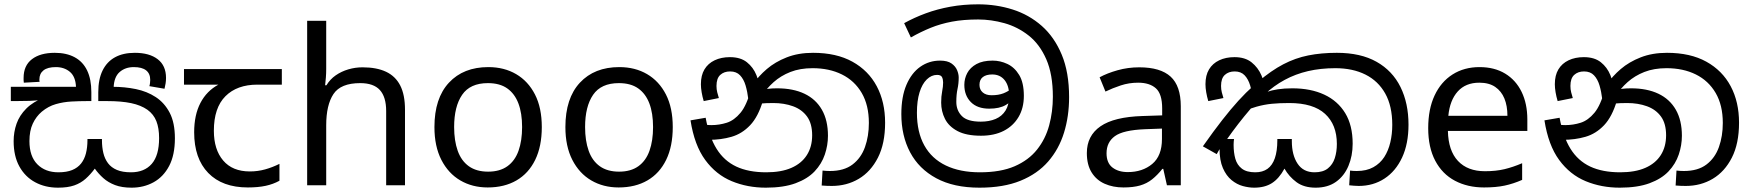

<svg xmlns="http://www.w3.org/2000/svg" viewBox="-20 -856 8090 887"><path d="M588 11Q543 11 511.5 -1Q480 -13 457.5 -33Q435 -53 418 -77Q398 -50 375.5 -30Q353 -10 323 0.5Q293 11 248 11Q189 11 142.5 -14Q96 -39 69.5 -87Q43 -135 43 -204Q43 -246 56.5 -284.5Q70 -323 101.5 -354.5Q133 -386 185 -406L187 -397Q153 -391 116 -390Q79 -389 50 -389H30V-455H331Q329 -502 303 -524Q277 -546 238 -546Q200 -546 181 -531Q162 -516 162 -489Q162 -487 162 -484Q162 -481 163 -478L90 -474Q89 -479 89 -485.5Q89 -492 89 -496Q89 -553 127.5 -582.5Q166 -612 233 -612Q287 -612 325 -591.5Q363 -571 382.5 -530.5Q402 -490 402 -430V-389H382Q347 -389 310 -387Q273 -385 238 -375Q203 -365 173 -340Q147 -318 131.5 -285Q116 -252 116 -204Q116 -134 152.5 -97Q189 -60 250 -60Q288 -60 313.5 -70.5Q339 -81 354.5 -100.5Q370 -120 377 -147.5Q384 -175 384 -208V-214H451V-208Q451 -176 457.5 -149Q464 -122 479 -102Q494 -82 520 -71Q546 -60 585 -60Q647 -60 681 -99Q715 -138 715 -218Q715 -264 702.5 -296Q690 -328 661 -349Q631 -370 586 -379.5Q541 -389 475 -389H434V-430Q434 -490 454 -530.5Q474 -571 511.5 -591.5Q549 -612 603 -612Q670 -612 708.5 -582.5Q747 -553 747 -496Q747 -483 745 -470.5Q743 -458 740 -446L670 -458Q672 -463 673 -472.5Q674 -482 674 -487Q674 -516 655 -531Q636 -546 598 -546Q559 -546 533 -523.5Q507 -501 505 -452L486 -455H501Q556 -455 607.5 -444.5Q659 -434 699.5 -407.5Q740 -381 764 -335Q788 -289 788 -217Q788 -140 761.5 -89.5Q735 -39 689.5 -14Q644 11 588 11Z M1125 10Q1007 10 942 -57Q877 -124 877 -245Q877 -325 906 -380.5Q935 -436 989 -465H830V-537H1282V-465H1169Q1075 -465 1021.5 -411.5Q968 -358 968 -252Q968 -165 1011 -114.5Q1054 -64 1134 -64Q1171 -64 1205 -73.5Q1239 -83 1271 -99V-21Q1242 -5 1207 2.5Q1172 10 1125 10Z M1487 -537Q1487 -518 1485.5 -498Q1484 -478 1482 -462H1488Q1505 -490 1531 -508Q1557 -526 1589 -535.5Q1621 -545 1655 -545Q1720 -545 1763.5 -524.5Q1807 -504 1829 -461Q1851 -418 1851 -349V0H1764V-343Q1764 -408 1735 -440Q1706 -472 1644 -472Q1554 -472 1520.5 -421.5Q1487 -371 1487 -277V0H1399V-760H1487Z M2483 -269Q2483 -180 2452.5 -117.5Q2422 -55 2366 -22.5Q2310 10 2233 10Q2162 10 2106.5 -22.5Q2051 -55 2019 -117.5Q1987 -180 1987 -269Q1987 -402 2054 -474Q2121 -546 2236 -546Q2309 -546 2364.5 -513.5Q2420 -481 2451.5 -419.5Q2483 -358 2483 -269ZM2078 -269Q2078 -206 2094.5 -159.5Q2111 -113 2146 -88Q2181 -63 2235 -63Q2289 -63 2324 -88Q2359 -113 2375.5 -159.5Q2392 -206 2392 -269Q2392 -333 2375 -378Q2358 -423 2323.5 -447.5Q2289 -472 2234 -472Q2152 -472 2115 -418Q2078 -364 2078 -269Z M3088 -269Q3088 -180 3057.5 -117.5Q3027 -55 2971 -22.5Q2915 10 2838 10Q2767 10 2711.5 -22.5Q2656 -55 2624 -117.5Q2592 -180 2592 -269Q2592 -402 2659 -474Q2726 -546 2841 -546Q2914 -546 2969.5 -513.5Q3025 -481 3056.5 -419.5Q3088 -358 3088 -269ZM2683 -269Q2683 -206 2699.5 -159.5Q2716 -113 2751 -88Q2786 -63 2840 -63Q2894 -63 2929 -88Q2964 -113 2980.5 -159.5Q2997 -206 2997 -269Q2997 -333 2980 -378Q2963 -423 2928.5 -447.5Q2894 -472 2839 -472Q2757 -472 2720 -418Q2683 -364 2683 -269Z M3518 11Q3433 11 3360.5 -19Q3288 -49 3238 -117Q3188 -185 3170 -300L3240 -312Q3256 -224 3290.5 -168.5Q3325 -113 3381.5 -86.5Q3438 -60 3520 -60Q3589 -60 3636 -80.5Q3683 -101 3707.5 -139.5Q3732 -178 3732 -231Q3732 -285 3708.5 -317.5Q3685 -350 3644 -365Q3603 -380 3552 -380Q3518 -380 3492 -377.5Q3466 -375 3440 -368L3445 -420Q3464 -429 3494 -438.5Q3524 -448 3570 -448Q3644 -448 3696.5 -423Q3749 -398 3777 -349Q3805 -300 3805 -229Q3805 -185 3790.5 -142Q3776 -99 3743.5 -64.5Q3711 -30 3655.5 -9.5Q3600 11 3518 11ZM3823 3Q3810 3 3799.5 2.5Q3789 2 3776 1L3780 -68Q3786 -67 3797.5 -66.5Q3809 -66 3814 -66Q3879 -66 3918.5 -96Q3958 -126 3976 -176.5Q3994 -227 3994 -288Q3994 -370 3961 -426.5Q3928 -483 3869.5 -512Q3811 -541 3734 -541Q3676 -541 3631.5 -523.5Q3587 -506 3554 -476.5Q3521 -447 3497 -410L3505 -392Q3483 -317 3445.5 -277.5Q3408 -238 3359.5 -224Q3311 -210 3255 -210Q3245 -210 3229.5 -212.5Q3214 -215 3202 -221L3203 -286Q3217 -282 3235.5 -280Q3254 -278 3266 -278Q3303 -278 3337.5 -289Q3372 -300 3401 -335Q3430 -370 3449 -443L3459 -467Q3484 -504 3522.5 -537Q3561 -570 3614.5 -591Q3668 -612 3736 -612Q3844 -612 3918 -571Q3992 -530 4030.5 -457.5Q4069 -385 4069 -289Q4069 -193 4036 -128Q4003 -63 3947.5 -30Q3892 3 3823 3ZM3352 -592Q3401 -592 3430.5 -568.5Q3460 -545 3474.5 -509Q3489 -473 3492 -434L3437 -398Q3433 -432 3424.5 -461Q3416 -490 3399 -508Q3382 -526 3353 -526Q3325 -526 3307.5 -510Q3290 -494 3290 -459Q3290 -443 3293.5 -429.5Q3297 -416 3301 -403L3231 -389Q3225 -409 3221.5 -429.5Q3218 -450 3218 -467Q3218 -508 3234.5 -535.5Q3251 -563 3281.5 -577.5Q3312 -592 3352 -592Z M4505 11Q4386 11 4305.5 -32.5Q4225 -76 4184.5 -152.5Q4144 -229 4144 -329Q4144 -409 4167.5 -464Q4191 -519 4231.5 -547.5Q4272 -576 4323 -576Q4357 -576 4375.5 -563Q4394 -550 4401.5 -532Q4409 -514 4409 -498Q4409 -470 4403.5 -445Q4398 -420 4398 -385Q4398 -346 4423.5 -320Q4449 -294 4511 -294Q4550 -294 4579.5 -306.5Q4609 -319 4625.5 -345.5Q4642 -372 4642 -414Q4642 -460 4621 -486Q4600 -512 4564 -512Q4536 -512 4520.5 -500Q4505 -488 4505 -464Q4505 -442 4520 -429Q4535 -416 4561 -416Q4593 -416 4616 -425Q4639 -434 4666 -455L4679 -410Q4655 -388 4626.5 -371Q4598 -354 4550 -354Q4495 -354 4465 -384.5Q4435 -415 4435 -464Q4435 -493 4448.5 -518.5Q4462 -544 4491 -560Q4520 -576 4566 -576Q4601 -576 4634 -560.5Q4667 -545 4688.5 -509.5Q4710 -474 4710 -413Q4710 -357 4685.5 -315.5Q4661 -274 4617 -251.5Q4573 -229 4512 -229Q4444 -229 4403.5 -250.5Q4363 -272 4345.5 -307Q4328 -342 4328 -382Q4328 -411 4332.5 -433.5Q4337 -456 4337 -475Q4337 -489 4332 -499.5Q4327 -510 4309 -510Q4283 -510 4261.5 -489Q4240 -468 4228 -429Q4216 -390 4216 -335Q4216 -246 4250 -184.5Q4284 -123 4349.5 -91.5Q4415 -60 4507 -60Q4603 -60 4667.5 -88Q4732 -116 4771 -165Q4810 -214 4827 -277Q4844 -340 4844 -409Q4844 -513 4813.5 -582.5Q4783 -652 4732 -692Q4681 -732 4620 -749Q4559 -766 4499 -766Q4431 -766 4378 -756Q4325 -746 4279.5 -727.5Q4234 -709 4188 -683L4157 -749Q4204 -775 4257 -794.5Q4310 -814 4370.5 -825Q4431 -836 4499 -836Q4583 -836 4658.5 -812Q4734 -788 4792.5 -736.5Q4851 -685 4885 -603.5Q4919 -522 4919 -407Q4919 -319 4895.5 -243Q4872 -167 4822.5 -110Q4773 -53 4694.5 -21Q4616 11 4505 11Z M5243 -545Q5341 -545 5388 -502Q5435 -459 5435 -365V0H5371L5354 -76H5350Q5327 -47 5302.5 -27.5Q5278 -8 5246.5 1Q5215 10 5170 10Q5122 10 5083.5 -7Q5045 -24 5023 -59.5Q5001 -95 5001 -149Q5001 -229 5064 -272.5Q5127 -316 5258 -320L5349 -323V-355Q5349 -422 5320 -448Q5291 -474 5238 -474Q5196 -474 5158 -461.5Q5120 -449 5087 -433L5060 -499Q5095 -518 5143 -531.5Q5191 -545 5243 -545ZM5269 -259Q5169 -255 5130.5 -227Q5092 -199 5092 -148Q5092 -103 5119.5 -82Q5147 -61 5190 -61Q5258 -61 5303 -98.5Q5348 -136 5348 -214V-262Z M6058 11Q6004 11 5969.5 -14.5Q5935 -40 5914 -77Q5889 -31 5856 -10Q5823 11 5774 11Q5749 11 5721.5 3.5Q5694 -4 5669.5 -24Q5645 -44 5629.5 -79.5Q5614 -115 5614 -170Q5614 -181 5615.5 -192.5Q5617 -204 5619 -214H5681Q5680 -207 5679.5 -200.5Q5679 -194 5679 -187Q5679 -151 5687 -122.5Q5695 -94 5717 -77Q5739 -60 5779 -60Q5813 -60 5835.5 -76Q5858 -92 5869.5 -125Q5881 -158 5881 -208V-214H5948V-204Q5948 -140 5974.5 -100Q6001 -60 6053 -60Q6092 -60 6114.5 -78Q6137 -96 6146.5 -125.5Q6156 -155 6156 -191Q6156 -280 6101.5 -330Q6047 -380 5936 -380Q5890 -380 5855 -376.5Q5820 -373 5784.5 -363Q5749 -353 5702 -334L5799 -415Q5812 -424 5833 -431.5Q5854 -439 5883.5 -443.5Q5913 -448 5950 -448Q6035 -448 6097.5 -419Q6160 -390 6194.5 -333.5Q6229 -277 6229 -192Q6229 -136 6209.5 -89.5Q6190 -43 6152 -16Q6114 11 6058 11ZM6257 3Q6247 3 6235 2Q6223 1 6213 0L6217 -68Q6224 -67 6232 -66.5Q6240 -66 6248 -66Q6293 -66 6324.5 -83.5Q6356 -101 6375 -130.5Q6394 -160 6403 -198.5Q6412 -237 6412 -279Q6412 -366 6379.5 -424Q6347 -482 6288 -511.5Q6229 -541 6149 -541Q6081 -541 6023 -527.5Q5965 -514 5915 -487Q5865 -460 5821 -419L5810 -410Q5783 -383 5755.5 -351Q5728 -319 5700.5 -283.5Q5673 -248 5645 -208L5626 -188L5601 -144L5537 -180Q5587 -251 5626.5 -301.5Q5666 -352 5701 -390.5Q5736 -429 5772 -461L5793 -479Q5853 -530 5908.5 -559Q5964 -588 6024 -600Q6084 -612 6156 -612Q6266 -612 6339.5 -570.5Q6413 -529 6450 -454Q6487 -379 6487 -280Q6487 -192 6457.5 -128.5Q6428 -65 6376 -31Q6324 3 6257 3ZM5683 -592Q5732 -592 5762 -568Q5792 -544 5807.5 -508Q5823 -472 5826 -434L5768 -398Q5764 -432 5755.5 -461Q5747 -490 5730 -508Q5713 -526 5684 -526Q5656 -526 5638.5 -510Q5621 -494 5621 -459Q5621 -443 5624.5 -429.5Q5628 -416 5632 -403L5562 -389Q5556 -409 5552.5 -429.5Q5549 -450 5549 -467Q5549 -508 5565.5 -535.5Q5582 -563 5612.5 -577.5Q5643 -592 5683 -592Z M6815 -546Q6884 -546 6933.5 -516Q6983 -486 7009.5 -431.5Q7036 -377 7036 -304V-251H6669Q6671 -160 6715.5 -112.5Q6760 -65 6840 -65Q6891 -65 6930.5 -74.5Q6970 -84 7012 -102V-25Q6971 -7 6931 1.5Q6891 10 6836 10Q6760 10 6701.5 -21Q6643 -52 6610.5 -113.5Q6578 -175 6578 -264Q6578 -352 6607.5 -415Q6637 -478 6690.5 -512Q6744 -546 6815 -546ZM6814 -474Q6751 -474 6714.5 -433.5Q6678 -393 6671 -321H6944Q6944 -367 6930 -401Q6916 -435 6887.5 -454.5Q6859 -474 6814 -474Z M7463 11Q7378 11 7305.5 -19Q7233 -49 7183 -117Q7133 -185 7115 -300L7185 -312Q7201 -224 7235.5 -168.5Q7270 -113 7326.5 -86.5Q7383 -60 7465 -60Q7534 -60 7581 -80.5Q7628 -101 7652.5 -139.5Q7677 -178 7677 -231Q7677 -285 7653.5 -317.5Q7630 -350 7589 -365Q7548 -380 7497 -380Q7463 -380 7437 -377.5Q7411 -375 7385 -368L7390 -420Q7409 -429 7439 -438.5Q7469 -448 7515 -448Q7589 -448 7641.5 -423Q7694 -398 7722 -349Q7750 -300 7750 -229Q7750 -185 7735.5 -142Q7721 -99 7688.5 -64.5Q7656 -30 7600.5 -9.5Q7545 11 7463 11ZM7768 3Q7755 3 7744.5 2.5Q7734 2 7721 1L7725 -68Q7731 -67 7742.5 -66.5Q7754 -66 7759 -66Q7824 -66 7863.5 -96Q7903 -126 7921 -176.5Q7939 -227 7939 -288Q7939 -370 7906 -426.5Q7873 -483 7814.5 -512Q7756 -541 7679 -541Q7621 -541 7576.5 -523.5Q7532 -506 7499 -476.5Q7466 -447 7442 -410L7450 -392Q7428 -317 7390.5 -277.5Q7353 -238 7304.5 -224Q7256 -210 7200 -210Q7190 -210 7174.5 -212.5Q7159 -215 7147 -221L7148 -286Q7162 -282 7180.5 -280Q7199 -278 7211 -278Q7248 -278 7282.5 -289Q7317 -300 7346 -335Q7375 -370 7394 -443L7404 -467Q7429 -504 7467.5 -537Q7506 -570 7559.5 -591Q7613 -612 7681 -612Q7789 -612 7863 -571Q7937 -530 7975.5 -457.5Q8014 -385 8014 -289Q8014 -193 7981 -128Q7948 -63 7892.5 -30Q7837 3 7768 3ZM7297 -592Q7346 -592 7375.5 -568.5Q7405 -545 7419.5 -509Q7434 -473 7437 -434L7382 -398Q7378 -432 7369.5 -461Q7361 -490 7344 -508Q7327 -526 7298 -526Q7270 -526 7252.5 -510Q7235 -494 7235 -459Q7235 -443 7238.5 -429.5Q7242 -416 7246 -403L7176 -389Q7170 -409 7166.5 -429.5Q7163 -450 7163 -467Q7163 -508 7179.5 -535.5Q7196 -563 7226.5 -577.5Q7257 -592 7297 -592Z"/></svg>

Font: lsinhala15
Style: Book
Weight: 400
Designer: Jelle Bosma - Monotype Design Team
Foundry: Monotype Imaging Inc.
Version: Version 2.003